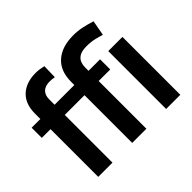

<svg xmlns="http://www.w3.org/2000/svg" viewBox="-163 -999 1239 1239"><g transform="rotate(-45 456.0 -380.0)"><path d="M227.1 0H97.2V-435.5H17.6V-528.3H97.2V-577.1Q97.2 -666 147.9 -713.1Q198.7 -760.3 285.6 -760.3Q304.2 -760.3 322 -757.6Q339.8 -754.9 356.4 -751L354 -652.8Q335 -657.2 309.6 -657.2Q270 -657.2 248.5 -636.7Q227.1 -616.2 227.1 -577.1V-528.3H407.2V-557.6Q407.2 -656.2 466.1 -708.3Q524.9 -760.3 629.4 -760.3Q669.9 -760.3 707.8 -752.2Q745.6 -744.1 785.6 -731.4L766.6 -627Q740.7 -635.3 710 -642.6Q679.2 -649.9 637.7 -649.9Q536.6 -649.9 536.6 -557.6V-528.3H642.1V-435.5H536.6V0H407.2V-435.5H227.1ZM846.2 -528.3V0H716.8V-528.3Z"/></g></svg>

Font: Vazirmatn RD SemiBold
Style: Regular
Weight: 600
Designer: Saber Rastikerdar
Foundry: Saber Rastikerdar
Version: Version 32.102